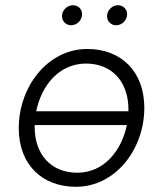

<svg xmlns="http://www.w3.org/2000/svg" viewBox="-20 -713 628 737"><path d="M271 4C425 4 534 -142 534 -299C534 -439 445 -525 315 -525C162 -525 52 -379 52 -221C52 -81 142 4 271 4ZM277 -50C175 -50 113 -121 113 -226V-233H467C447 -135 379 -50 277 -50ZM253 -616C274 -616 295 -634 295 -659C295 -677 281 -693 260 -693C238 -693 218 -674 218 -651C218 -632 233 -616 253 -616ZM426 -616C447 -616 468 -634 468 -659C468 -677 453 -693 433 -693C411 -693 391 -674 391 -651C391 -632 405 -616 426 -616ZM119 -286C139 -385 207 -469 310 -469C411 -469 473 -398 473 -293V-286Z"/></svg>

Font: Fixel Text 20240404 Light
Style: Italic
Weight: 300
Width: 4
Italic angle: -10°
Designer: AlfaBravo + MacPaw
Foundry: Kyrylo Tkachov, Marchela Mozhyna, Serhii Makarenko, Maria Weinstein, Zakhar Kryvoshyya
Version: Version 1.211;Glyphs 3.2 (3225)